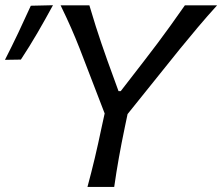

<svg xmlns="http://www.w3.org/2000/svg" viewBox="-90 -734 873 754"><path d="M253.5 0Q269.5 -59.5 282.5 -114.2Q295.5 -169 309.5 -236L321 -288.5L223 -543Q206.5 -585 189.5 -623.8Q172.5 -662.5 148 -713H261Q275.5 -665 286.2 -630.5Q297 -596 307.8 -565Q318.5 -534 331.5 -497L375.5 -376H384L474.5 -493Q504.5 -532 528.8 -564.2Q553 -596.5 578.2 -631.5Q603.5 -666.5 636 -713H762.5Q723 -669.5 687 -626.8Q651 -584 617.5 -543L411 -286L400.5 -236Q386.5 -169 376.8 -114.2Q367 -59.5 358.5 0ZM-70.5 -499Q-43.5 -552 -18.2 -605.2Q7 -658.5 31 -711.5L118 -713.5Q88.5 -659 57.2 -605.2Q26 -551.5 -8 -500Z"/></svg>

Font: Commissioner Flair
Style: Italic
Weight: 400
Italic angle: -12°
Designer: Kostas Bartsokas
Foundry: Kostas Bartsokas
Version: Version 1.000; ttfautohint (v1.8.3)